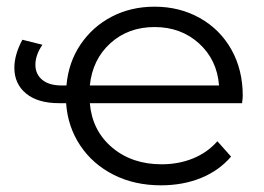

<svg xmlns="http://www.w3.org/2000/svg" viewBox="-20 -550 792 575"><path d="M705 -241H249Q256 -159 315.5 -108.5Q375 -58 464 -58Q515 -58 558 -75.5Q601 -93 631 -127L672 -81Q636 -39 582 -17Q528 5 462 5Q383 5 320.5 -26.5Q258 -58 220.5 -114Q183 -170 178 -241H157Q93 -241 58 -270Q23 -299 23 -347Q23 -386 47 -431L107 -416Q86 -385 86 -356Q86 -328 106.5 -311Q127 -294 165 -294H179Q185 -363 221 -416.5Q257 -470 314.5 -500Q372 -530 443 -530Q518 -530 578.5 -496Q639 -462 673 -401.5Q707 -341 707 -263Q707 -257 705 -241ZM249 -294H636Q630 -371 576 -420Q522 -469 443 -469Q364 -469 310.5 -420.5Q257 -372 249 -294Z"/></svg>

Font: Montserrat-Regular
Style: Regular
Weight: 400
Version: Version 7.200